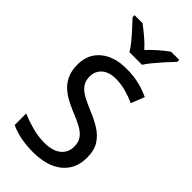

<svg xmlns="http://www.w3.org/2000/svg" viewBox="-317 -1109 1193 1193"><g transform="rotate(45 279.5 -513.0)"><path d="M251 11Q188 11 139 1Q90 -9 50 -28V-129Q92 -111 147 -95.5Q202 -80 257 -80Q331 -80 369 -111.5Q407 -143 407 -195Q407 -234 388.5 -259.5Q370 -285 333 -305Q296 -325 242 -346Q201 -363 167.5 -383Q134 -403 110 -429Q86 -455 73 -489.5Q60 -524 60 -570Q60 -661 123.5 -714Q187 -767 294 -767Q354 -767 403.5 -755.5Q453 -744 499 -722L464 -634Q424 -652 380.5 -664Q337 -676 292 -676Q231 -676 198.5 -646.5Q166 -617 166 -570Q166 -529 187 -503Q208 -477 243 -459Q278 -441 320 -423Q373 -402 416.5 -375Q460 -348 486 -307.5Q512 -267 512 -203Q512 -102 442.5 -45.5Q373 11 251 11ZM234 -852Q220 -877 196.5 -905.5Q173 -934 146 -963.5Q119 -993 94 -1020V-1037H165Q194 -1015 227.5 -987Q261 -959 290 -927Q320 -959 352 -987Q384 -1015 415 -1037H487V-1020Q463 -995 435.5 -964.5Q408 -934 384 -905Q360 -876 345 -852Z"/></g></svg>

Font: Menbere
Style: Regular
Weight: 400
Designer: Aleme Tadesse
Foundry: Sorkin Type Co
Version: Version 1.000